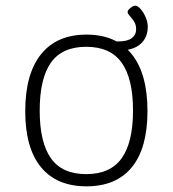

<svg xmlns="http://www.w3.org/2000/svg" viewBox="-20 -651 609 677"><path d="M285 6Q180 6 124.5 -61.5Q69 -129 69 -259Q69 -390 124.5 -459.5Q180 -529 285 -529Q389 -529 444.5 -460Q500 -391 500 -259Q500 -129 445 -61.5Q390 6 285 6ZM284 -37Q369 -37 409 -93Q449 -149 449 -261Q449 -374 409 -430Q369 -486 284 -486Q199 -486 159.5 -430Q120 -374 120 -261Q120 -149 159.5 -93Q199 -37 284 -37ZM399 -473 376 -505H399Q429 -505 444.5 -516.5Q460 -528 460 -548Q460 -564 452.5 -575.5Q445 -587 437.5 -595Q430 -603 430 -609Q430 -615 440 -623Q450 -631 457 -631Q465 -631 475.5 -619.5Q486 -608 493.5 -590.5Q501 -573 501 -557Q501 -518 475 -495.5Q449 -473 399 -473Z"/></svg>

Font: Asap ExtraLight
Style: Regular
Weight: 200
Designer: Pablo Cosgaya
Foundry: Omnibus-Type
Version: Version 3.001; ttfautohint (v1.8.4.7-5d5b)